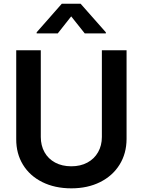

<svg xmlns="http://www.w3.org/2000/svg" viewBox="-20 -996 763 1027"><path d="M524.9 -727.3H657V-252.1Q656.6 -174.7 619.5 -115.1Q582.4 -55.4 515.6 -22Q448.9 11.4 361.5 11.4Q273.4 11.4 206.3 -22Q139.2 -55.4 102.8 -115.1Q66.4 -174.7 66.8 -252.1V-727.3H198.2V-263.5Q198.2 -217.7 218 -182Q237.9 -146.3 275 -126.4Q312.1 -106.5 361.5 -106.5Q410.5 -106.5 447.4 -126.4Q484.4 -146.3 504.6 -182Q524.9 -217.7 524.9 -263.5ZM433.2 -817.5 360.8 -908.4 289.1 -817.5H176.1V-823.2L310.4 -975.9H411.2L546.2 -823.2V-817.5Z"/></svg>

Font: Riot Sans
Style: Regular
Weight: 400
Designer: Rasmus Andersson
Foundry: rsms
Version: Version 3.005